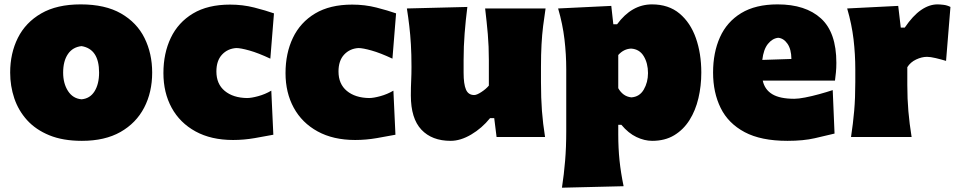

<svg xmlns="http://www.w3.org/2000/svg" viewBox="-20 -625 4370 876"><path d="M353.5 17.6Q267.1 17.6 205.1 -7.8Q143.1 -33.2 103.5 -76.9Q64 -120.6 45.2 -176.5Q26.4 -232.4 26.4 -293.9Q26.4 -381.8 61.5 -452.1Q96.7 -522.5 168 -563.7Q239.3 -605 348.1 -605Q460 -605 532.2 -563.5Q604.5 -522 639.4 -451.4Q674.3 -380.9 674.3 -293.9Q674.3 -204.1 637.7 -133.8Q601.1 -63.5 529.8 -22.9Q458.5 17.6 353.5 17.6ZM352.1 -171.9Q390.6 -175.3 411.4 -208.5Q432.1 -241.7 432.1 -293.9Q432.1 -401.4 352.1 -414.6Q311.5 -410.2 289.8 -378.2Q268.1 -346.2 268.1 -293.9Q268.1 -244.1 290.3 -209.7Q312.5 -175.3 352.1 -171.9Z M1043.5 13.7Q943.4 13.7 872.1 -25.4Q800.8 -64.5 763.2 -133.3Q725.6 -202.1 725.6 -291.5Q725.6 -381.8 759.3 -452.4Q793 -522.9 860.6 -563.5Q928.2 -604 1029.8 -604Q1087.4 -604 1140.1 -590.6Q1192.9 -577.1 1230 -564L1213.4 -357.4Q1158.2 -383.3 1118.2 -394.5Q1078.1 -405.8 1058.1 -405.8Q1018.6 -403.3 992.9 -375.7Q967.3 -348.1 967.3 -298.8Q967.3 -241.7 1005.4 -210.2Q1043.5 -178.7 1106.9 -177.7Q1127 -177.7 1158.2 -186.3Q1189.5 -194.8 1217.8 -211.4L1227.1 -10.3Q1191.4 -3.4 1142.1 5.1Q1092.8 13.7 1043.5 13.7Z M1600.6 13.7Q1500.5 13.7 1429.2 -25.4Q1357.9 -64.5 1320.3 -133.3Q1282.7 -202.1 1282.7 -291.5Q1282.7 -381.8 1316.4 -452.4Q1350.1 -522.9 1417.7 -563.5Q1485.4 -604 1586.9 -604Q1644.5 -604 1697.3 -590.6Q1750 -577.1 1787.1 -564L1770.5 -357.4Q1715.3 -383.3 1675.3 -394.5Q1635.3 -405.8 1615.2 -405.8Q1575.7 -403.3 1550 -375.7Q1524.4 -348.1 1524.4 -298.8Q1524.4 -241.7 1562.5 -210.2Q1600.6 -178.7 1664.1 -177.7Q1684.1 -177.7 1715.3 -186.3Q1746.6 -194.8 1774.9 -211.4L1784.2 -10.3Q1748.5 -3.4 1699.2 5.1Q1649.9 13.7 1600.6 13.7Z M2036.1 17.6Q1950.7 17.6 1902.6 -33.4Q1854.5 -84.5 1854.5 -189.5Q1854.5 -228 1856 -257.3Q1857.4 -286.6 1857.4 -319.8Q1857.4 -377.4 1854.7 -422.1Q1852.1 -466.8 1847.4 -506.3Q1842.8 -545.9 1836.4 -586.4L2112.3 -593.3Q2104.5 -532.2 2099.9 -472.9Q2095.2 -413.6 2095.2 -351.1V-293Q2095.2 -241.2 2106 -216.3Q2116.7 -191.4 2143.6 -191.4Q2155.3 -191.4 2176.3 -205.1Q2197.3 -218.8 2210.4 -234.4V-351.1Q2210.4 -413.6 2205.6 -469.5Q2200.7 -525.4 2193.4 -586.4H2469.2Q2462.9 -545.9 2458 -506.3Q2453.1 -466.8 2450.7 -422.1Q2448.2 -377.4 2448.2 -319.8V-250.5Q2448.2 -177.2 2452.6 -119.1Q2457 -61 2466.8 0H2245.6L2234.9 -85.9H2215.8Q2178.7 -40 2129.9 -11.2Q2081.1 17.6 2036.1 17.6Z M2543.9 231.4Q2553.2 170.4 2558.3 108.9Q2563.5 47.4 2563.5 -25.9V-308.6Q2563.5 -377 2555.4 -445.6Q2547.4 -514.2 2526.4 -586.4L2769 -598.1L2778.3 -514.2H2795.4Q2862.3 -605 2954.6 -605Q3030.3 -605 3080.1 -563.5Q3129.9 -522 3154.8 -451.7Q3179.7 -381.3 3179.7 -293.9Q3179.7 -232.9 3166.5 -176.8Q3153.3 -120.6 3125.7 -76.9Q3098.1 -33.2 3055.9 -7.8Q3013.7 17.6 2955.6 17.6Q2920.4 17.6 2883.8 0.2Q2847.2 -17.1 2814.9 -55.7H2800.8V-12.2Q2800.8 50.8 2806.6 107.2Q2812.5 163.6 2825.2 224.6ZM2860.4 -180.7Q2897.9 -183.1 2917.2 -216.3Q2936.5 -249.5 2936.5 -291.5Q2936.5 -336.4 2917 -368.7Q2897.5 -400.9 2859.4 -403.3Q2825.7 -401.9 2800.8 -374V-222.7Q2810.5 -205.1 2825.2 -194.1Q2839.8 -183.1 2860.4 -180.7Z M3572.8 17.6Q3452.1 17.6 3377.4 -22.2Q3302.7 -62 3268.1 -132.3Q3233.4 -202.6 3233.4 -293.9Q3233.4 -385.3 3264.9 -455.3Q3296.4 -525.4 3361.8 -565.2Q3427.2 -605 3527.8 -605Q3655.3 -605 3725.6 -541Q3795.9 -477.1 3795.9 -338.4Q3795.9 -313.5 3793.9 -294.7Q3792 -275.9 3789.6 -257.3H3460Q3468.8 -216.3 3503.4 -195.3Q3538.1 -174.3 3604 -174.3Q3623 -174.3 3653.3 -180.2Q3683.6 -186 3717.3 -195.3Q3751 -204.6 3779.3 -213.9L3787.6 -15.6Q3749.5 -6.3 3697.5 5.6Q3645.5 17.6 3572.8 17.6ZM3590.8 -356Q3590.3 -400.4 3572.8 -425.5Q3555.2 -450.7 3530.3 -452.6Q3503.9 -449.7 3483.6 -424.6Q3463.4 -399.4 3458 -351.6Z M3862.8 0Q3872.1 -61 3877.2 -119.1Q3882.3 -177.2 3882.3 -250.5V-308.6Q3882.3 -377 3874.3 -445.6Q3866.2 -514.2 3845.2 -586.4L4078.1 -598.1L4089.8 -499H4107.9Q4145 -553.7 4182.4 -579.3Q4219.7 -605 4257.3 -605Q4268.1 -605 4284.7 -603Q4301.3 -601.1 4316.4 -593.3L4296.4 -347.2Q4273.9 -354 4249.3 -359.9Q4224.6 -365.7 4209.5 -365.7Q4185.5 -365.7 4159.7 -353.5Q4133.8 -341.3 4119.6 -318.4V-236.8Q4119.6 -173.8 4124.5 -117.4Q4129.4 -61 4139.2 0Z"/></svg>

Font: Pinar-FD Black
Style: Regular
Weight: 900
Designer: Amin Abedi
Version: Version 3.000